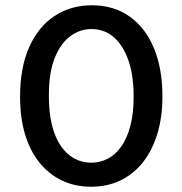

<svg xmlns="http://www.w3.org/2000/svg" viewBox="-20 -693 691 727"><path d="M325 14Q263 14 213.5 -10Q164 -34 128.5 -78.5Q93 -123 74.5 -185.5Q56 -248 56 -326Q56 -437 90.5 -514.5Q125 -592 186.5 -632.5Q248 -673 328 -673Q410 -673 470 -631Q530 -589 562.5 -511.5Q595 -434 595 -328Q595 -250 576 -187Q557 -124 521.5 -79Q486 -34 436.5 -10Q387 14 325 14ZM326 -77Q359 -77 388 -92Q417 -107 439 -138Q461 -169 473.5 -216Q486 -263 486 -328Q486 -408 466 -465Q446 -522 410.5 -552.5Q375 -583 326 -583Q284 -583 247.5 -557Q211 -531 188 -475.5Q165 -420 165 -330Q165 -266 177 -218.5Q189 -171 211 -139.5Q233 -108 262 -92.5Q291 -77 326 -77Z"/></svg>

Font: Bricolage Grotesque 48pt Condensed ExtraBold Medium
Style: Regular
Weight: 500
Version: Version 1.000;gftools[0.9.30]